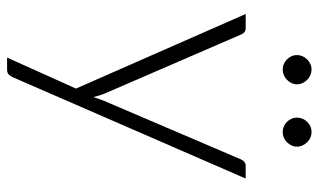

<svg xmlns="http://www.w3.org/2000/svg" viewBox="-199 -525 900 542"><g transform="rotate(90 251.0 -254.0)"><path d="M484 -497.5 198 160Q195 167 190.2 171.5Q185.5 176 176.5 176H142.5L230 -18.5L19.5 -497.5H59Q66.5 -497.5 71 -493.8Q75.5 -490 77 -485.5L244.5 -98.5Q247.5 -91 249.8 -83.2Q252 -75.5 254 -67.5Q256.5 -75.5 259.2 -83.2Q262 -91 265 -98.5L430.5 -485.5Q433 -491 437.5 -494.2Q442 -497.5 447.5 -497.5ZM218 -642Q218 -634 214.5 -626.8Q211 -619.5 205.2 -614Q199.5 -608.5 192 -605.2Q184.5 -602 176.5 -602Q168 -602 160.8 -605.2Q153.5 -608.5 147.8 -614Q142 -619.5 138.8 -626.8Q135.5 -634 135.5 -642Q135.5 -650.5 138.8 -658Q142 -665.5 147.8 -671.2Q153.5 -677 160.8 -680.2Q168 -683.5 176.5 -683.5Q184.5 -683.5 192 -680.2Q199.5 -677 205.2 -671.2Q211 -665.5 214.5 -658Q218 -650.5 218 -642ZM394 -642Q394 -634 390.5 -626.8Q387 -619.5 381.5 -614Q376 -608.5 368.5 -605.2Q361 -602 353 -602Q344.5 -602 337 -605.2Q329.5 -608.5 324 -614Q318.5 -619.5 315.2 -626.8Q312 -634 312 -642Q312 -659 324 -671.2Q336 -683.5 353 -683.5Q361 -683.5 368.5 -680.2Q376 -677 381.5 -671.2Q387 -665.5 390.5 -658Q394 -650.5 394 -642Z"/></g></svg>

Font: LatoLatin Light
Style: Regular
Weight: 300
Designer: Lukasz Dziedzic with Adam Twardoch and Botio Nikoltchev
Foundry: tyPoland Lukasz Dziedzic
Version: Version 2.015; 2015-08-06; http://www.latofonts.com/